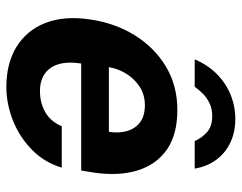

<svg xmlns="http://www.w3.org/2000/svg" viewBox="-98 -651 759 603"><g transform="rotate(90 281.5 -349.5)"><path d="M253 10Q178.5 10 126.5 -22.2Q74.5 -54.5 51.8 -113.5Q29 -172.5 41 -252.5Q52 -330 90.2 -392.2Q128.5 -454.5 188.5 -490.8Q248.5 -527 325.5 -527Q403 -527 450.2 -493.8Q497.5 -460.5 515.5 -401.2Q533.5 -342 522 -264.5L515.5 -225H179.5Q173 -185.5 181 -156.2Q189 -127 210.8 -111.2Q232.5 -95.5 266 -95.5Q302 -95.5 331.2 -111.5Q360.5 -127.5 376.5 -164H506.5Q490 -109 450 -70Q410 -31 358 -10.5Q306 10 253 10ZM191 -312H394Q399 -343 391.5 -369Q384 -395 364 -410Q344 -425 310 -425Q278 -425 252.8 -408.8Q227.5 -392.5 211.5 -366.5Q195.5 -340.5 191 -312ZM166.5 -581.5Q183.5 -622 212 -650.5Q240.5 -679 277 -694Q313.5 -709 354 -709Q395.5 -709 428.2 -693.2Q461 -677.5 482 -649Q503 -620.5 509.5 -581.5H423Q413.5 -603.5 395.2 -620Q377 -636.5 344.5 -636.5Q322 -636.5 305 -628.5Q288 -620.5 275 -607.8Q262 -595 252.5 -581.5Z"/></g></svg>

Font: Public Sans Thin
Style: Bold Italic
Weight: 700
Italic angle: -8°
Version: Version 2.001